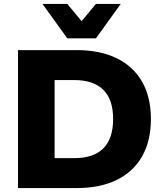

<svg xmlns="http://www.w3.org/2000/svg" viewBox="-20 -961 843 981"><path d="M72 0V-705H371Q491 -705 576 -663.5Q661 -622 706 -543.5Q751 -465 751 -353Q751 -241 706 -162Q661 -83 576 -41.5Q491 0 371 0ZM259 -153H359Q458 -153 508 -203Q558 -253 558 -353Q558 -453 507.5 -502.5Q457 -552 359 -552H259ZM324 -765 197 -941H324L397 -853L470 -941H597L470 -765Z"/></svg>

Font: Nunito Sans 10pt Black
Style: Regular
Weight: 900
Designer: Vernon Adams
Foundry: Vernon Adams
Version: Version 3.101;gftools[0.9.27]